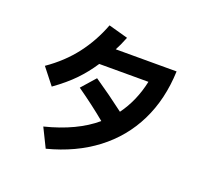

<svg xmlns="http://www.w3.org/2000/svg" viewBox="-144 -987 1287 1207"><g transform="rotate(20 500.0 -383.0)"><path d="M885 -688Q878 -499 804.5 -350Q731 -201 597.5 -99.5Q464 2 278 50L216 -76Q424 -128 547 -233Q459 -306 348 -384L430 -477Q539 -403 637 -328Q712 -430 741 -566H412Q368 -499 314.5 -443.5Q261 -388 180 -330L95 -438Q202 -512 274 -606Q346 -700 390 -816L520 -780Q496 -720 478 -688Z"/></g></svg>

Font: IBM Plex Sans JP
Style: Bold
Weight: 700
Designer: Mike Abbink; Paul van der Laan; Pieter van Rosmalen; Wujin Sim; Yejin Wi; Jinhee Kim; Boomi Park; Yona Kim; Kichan Ma
Foundry: Sandoll Inc.
Version: Version 1.001